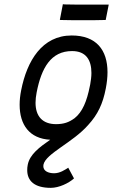

<svg xmlns="http://www.w3.org/2000/svg" viewBox="-20 -675 558 926"><path d="M504.4 -652.7H496.1H416C371.1 -652.7 323.7 -652.7 292 -653.7L283.2 -654.7L268.6 -579L276.9 -578.5C310.1 -577.5 346.7 -577.5 382.8 -577.5C418.9 -577.5 453.1 -577.5 481.4 -578.5H489.7ZM339.8 -105C311.5 -84.5 288.1 -76.7 251 -76.2C184.6 -76.2 151.4 -114.3 151.4 -179.7C151.4 -194.8 153.3 -211.4 156.7 -229C179.7 -348.1 226.1 -428.7 327.6 -428.7C395 -428.7 420.9 -385.3 420.9 -323.2C420.9 -306.2 418.5 -287.1 415 -267.6C414.6 -264.6 413.6 -261.7 413.1 -258.8C398.9 -186.5 377.4 -134.8 339.8 -105ZM405.8 -72.8C451.2 -122.1 476.1 -174.3 490.2 -248C495.6 -275.9 498.5 -302.2 498.5 -326.7C498.5 -433.6 444.8 -503.9 325.7 -503.9C183.1 -503.9 109.9 -381.8 82 -239.3C77.1 -214.8 74.7 -191.9 74.7 -169.9C74.7 -73.2 122.1 -6.3 222.2 -1C170.9 34.7 123.5 69.3 113.8 119.6C111.8 128.9 111.3 137.2 111.3 145.5C111.3 197.3 146 231 225.1 231C263.7 231 311 209 336.9 185.5L309.1 133.8C292.5 144.5 269 160.6 240.7 160.6C212.4 160.6 189 149.4 189 127C189 124.5 189 122.1 189.5 119.6C199.7 65.9 331.5 12.7 405.8 -72.8Z"/></svg>

Font: Fantasque Sans Mono
Style: RegItalic
Weight: 400
Italic angle: -11°
Monospace: yes
Designer: Jany Belluz
Version: Version 1.6.3